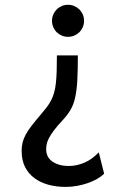

<svg xmlns="http://www.w3.org/2000/svg" viewBox="-20 -563 553 784"><path d="M323.2 -478Q323.2 -464.4 318.1 -452.4Q313 -440.4 304.2 -431.6Q295.4 -422.9 283.4 -417.7Q271.5 -412.6 257.8 -412.6Q244.1 -412.6 232.2 -417.7Q220.2 -422.9 211.4 -431.6Q202.6 -440.4 197.5 -452.4Q192.4 -464.4 192.4 -478Q192.4 -491.7 197.5 -503.7Q202.6 -515.6 211.4 -524.4Q220.2 -533.2 232.2 -538.3Q244.1 -543.5 257.8 -543.5Q271.5 -543.5 283.4 -538.3Q295.4 -533.2 304.2 -524.4Q313 -515.6 318.1 -503.7Q323.2 -491.7 323.2 -478ZM405.3 146.5Q393.1 158.2 375.7 168Q358.4 177.7 337.9 184.8Q317.4 191.9 294.7 196Q272 200.2 249 200.2Q210 200.2 177 191.2Q144 182.1 119.9 163.8Q95.7 145.5 82 118.2Q68.4 90.8 68.4 53.7Q68.4 34.7 72.3 18.8Q76.2 2.9 85.2 -13.7Q94.2 -30.3 108.9 -49.3Q123.5 -68.4 144.5 -92.8Q159.2 -109.9 170.2 -124.3Q181.2 -138.7 188.7 -153.3Q196.3 -168 200.9 -184.3Q205.6 -200.7 208 -221.9Q210.4 -243.2 211.4 -271.2Q212.4 -299.3 212.4 -336.9H297.9Q297.9 -276.9 295.7 -235.8Q293.5 -194.8 287.1 -165.8Q280.8 -136.7 268.6 -115.5Q256.3 -94.2 236.8 -73.2Q213.4 -48.3 200 -30.3Q186.5 -12.2 179.4 1.7Q172.4 15.6 170.4 26.9Q168.5 38.1 168.5 48.8Q168.5 59.6 173.1 71.3Q177.7 83 188.7 92.5Q199.7 102.1 217.8 108.4Q235.8 114.7 262.7 114.7Q292 114.7 323.7 101.6Q355.5 88.4 383.3 59.1Z"/></svg>

Font: Andika Compact
Style: Regular
Weight: 400
Designer: Victor Gaultney, Annie Olsen, Julie Remington, Don Collingsworth, Eric Hays, Becca Hirsbrunner
Foundry: SIL International
Version: Version 5.000 ; LnSpcTght